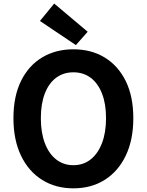

<svg xmlns="http://www.w3.org/2000/svg" viewBox="-20 -1026 810 1060"><path d="M385.1 13.8Q287.4 13.8 212.7 -32.8Q138 -79.4 96.1 -166.4Q54.2 -253.3 54.2 -373.6Q54.2 -494 96.1 -579.1Q138 -664.2 212.7 -709Q287.4 -753.8 385.1 -753.8Q483.6 -753.8 557.9 -708.6Q632.2 -663.4 674.1 -578.7Q716 -494 716 -373.6Q716 -253.3 674.1 -166.4Q632.2 -79.4 557.9 -32.8Q483.6 13.8 385.1 13.8ZM385.1 -114Q440.2 -114 480.6 -146Q520.9 -178 543.2 -236.3Q565.4 -294.5 565.4 -373.6Q565.4 -452.6 543.2 -509.5Q520.9 -566.4 480.6 -596.6Q440.2 -626.8 385.1 -626.8Q330.1 -626.8 289.7 -596.6Q249.2 -566.4 227.4 -509.5Q205.5 -452.6 205.5 -373.6Q205.5 -294.5 227.4 -236.3Q249.2 -178 289.7 -146Q330.1 -114 385.1 -114ZM398.9 -777.1 200.4 -910.2 279.3 -1006.3 464.1 -850.7Z"/></svg>

Font: Noto Sans JP
Style: Regular
Weight: 100
Designer: Ryoko NISHIZUKA 西塚涼子 (kana, bopomofo & ideographs); Paul D. Hunt (Latin, Greek & Cyrillic); Sandoll Communications 산돌커뮤니
Foundry: Adobe
Version: Version 2.004;hotconv 1.0.118;makeotfexe 2.5.65603